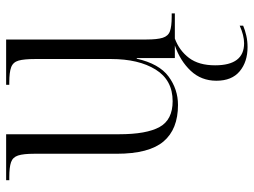

<svg xmlns="http://www.w3.org/2000/svg" viewBox="-118 -458 807 610"><g transform="rotate(-90 285.0 -152.5)"><path d="M257 10Q180 10 141 -36Q102 -82 102 -185V-447Q102 -481 96.5 -498Q91 -515 75 -520.5Q59 -526 27 -526H18V-536H164V-177Q164 -90 187 -48.5Q210 -7 269 -7Q336 -7 369.5 -61Q403 -115 403 -203V-443Q403 -479 398 -496.5Q393 -514 377 -520Q361 -526 329 -526H321V-536H465V-90Q465 -56 470.5 -38.5Q476 -21 491.5 -15.5Q507 -10 537 -10H548V0H406V-121H404Q388 -50 347.5 -20Q307 10 257 10ZM441 231Q394 231 364 206Q334 181 334 132Q334 84 365.5 50.5Q397 17 446 0H468Q430 14 406.5 45Q383 76 383 128Q383 220 453 220Q478 220 509 206V217Q495 223 477.5 227Q460 231 441 231Z"/></g></svg>

Font: Noto Serif Display SemiCondensed Light
Style: Regular
Weight: 300
Width: 4
Designer: Monotype Design Team
Foundry: Monotype Imaging Inc.
Version: Version 2.009